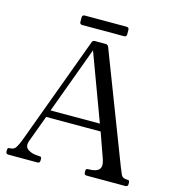

<svg xmlns="http://www.w3.org/2000/svg" viewBox="-113 -864 868 959"><g transform="rotate(15 321.0 -385.0)"><path d="M577 -85Q585 -65 592 -49Q599 -33 623 -33Q632 -33 634 -29.5Q636 -26 636 -20V-13Q636 0 623 0H423Q410 0 410 -13V-20Q410 -26 412 -29.5Q414 -33 423 -33Q464 -33 478 -49.5Q492 -66 479 -102L427 -249L453 -231H136L159 -251L101 -94Q89 -62 111 -47.5Q133 -33 168 -33Q177 -33 179 -29.5Q181 -26 181 -20V-13Q181 0 168 0H18Q5 0 5 -13V-20Q5 -26 7 -29.5Q9 -33 18 -33Q38 -33 48 -48.5Q58 -64 68 -91L274 -649Q277 -660 289 -660H345Q355 -660 360 -649ZM162 -261 163 -268H425L424 -256L284 -633H299ZM436 -734Q436 -721 423 -721H207Q194 -721 194 -734V-757Q194 -770 207 -770H423Q436 -770 436 -757Z"/></g></svg>

Font: Young Serif Light
Style: Regular
Weight: 300
Designer: Bastien Sozeau
Foundry: NBR — Bastien Sozeau
Version: Version 5.001